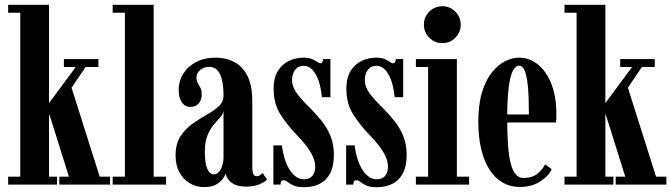

<svg xmlns="http://www.w3.org/2000/svg" viewBox="-20 -770 2800 801"><path d="M14 0V-33H64.5V-717H14V-750H184.5V-340L296 -490.5H246.5V-523.5H390.5V-490.5H337L278.5 -404L396 -33H439V0H227.5V-33H267.5L185.5 -294.5L184.5 -286V-33H218V0Z M450 0V-33H501V-717H450V-750H621V-33H672.5V0Z M831.5 10.5Q799 10.5 772 -5.2Q745 -21 728.8 -50.5Q712.5 -80 712.5 -121.5Q712.5 -170 732.8 -201.2Q753 -232.5 782.8 -253.5Q812.5 -274.5 842.2 -291.2Q872 -308 892.2 -326.2Q912.5 -344.5 912.5 -371Q912.5 -407.5 906.5 -434.5Q900.5 -461.5 887.8 -476.2Q875 -491 854 -491Q830.5 -491 815 -477.8Q799.5 -464.5 799.5 -446Q799.5 -433 805 -423.5Q810.5 -414 816 -403.8Q821.5 -393.5 821.5 -376Q821.5 -352 808.5 -338Q795.5 -324 774 -324Q752 -324 738.8 -342.8Q725.5 -361.5 725.5 -393.5Q725.5 -432.5 745 -463.2Q764.5 -494 799.2 -511.8Q834 -529.5 878.5 -529.5Q923 -529.5 957.5 -511.2Q992 -493 1012.2 -453.2Q1032.5 -413.5 1032.5 -348.5V-77.5Q1032.5 -52.5 1036.8 -43.8Q1041 -35 1050.5 -35Q1059 -35 1065.5 -39.8Q1072 -44.5 1075.5 -48L1094 -22Q1086.5 -11.5 1063.2 -1.5Q1040 8.5 1008.5 8.5Q978 8.5 959.8 0Q941.5 -8.5 932.8 -21.2Q924 -34 921.5 -46Q919.5 -38.5 910.2 -25Q901 -11.5 882.2 -0.5Q863.5 10.5 831.5 10.5ZM872 -42.5Q884.5 -42.5 893.5 -53Q902.5 -63.5 907.5 -79.8Q912.5 -96 912.5 -112.5V-307.5Q910.5 -293.5 898.5 -280.5Q886.5 -267.5 871.8 -250Q857 -232.5 845.8 -205.5Q834.5 -178.5 834.5 -136.5Q834.5 -90.5 844.5 -66.5Q854.5 -42.5 872 -42.5Z M1248.5 11Q1220.5 11 1204.8 3.8Q1189 -3.5 1180 -10.8Q1171 -18 1163 -18Q1156 -18 1153.2 -13.5Q1150.5 -9 1150.5 0H1120.5V-163.5H1156Q1159 -137 1166.5 -111.5Q1174 -86 1185.8 -66Q1197.5 -46 1213.2 -34Q1229 -22 1247.5 -22Q1264.5 -22 1274.8 -29Q1285 -36 1290 -47.8Q1295 -59.5 1295 -74.5Q1295 -95.5 1285.2 -117Q1275.5 -138.5 1258.2 -161.2Q1241 -184 1217 -208Q1176.5 -250.5 1149 -294.2Q1121.5 -338 1121.5 -400.5Q1121.5 -446 1139.5 -474.5Q1157.5 -503 1186 -516.2Q1214.5 -529.5 1245.5 -529.5Q1267.5 -529.5 1281 -523.8Q1294.5 -518 1302.8 -512Q1311 -506 1317 -506Q1322 -506 1324.5 -510Q1327 -514 1327.5 -523.5H1358.5V-364.5H1323Q1321 -387.5 1315.5 -411Q1310 -434.5 1300.5 -453.5Q1291 -472.5 1277.8 -484Q1264.5 -495.5 1247 -495.5Q1223.5 -495.5 1211 -478.2Q1198.5 -461 1198.5 -436.5Q1198.5 -407 1219 -379.8Q1239.5 -352.5 1274.5 -318.5Q1301 -292 1323.5 -263.5Q1346 -235 1359.5 -200.8Q1373 -166.5 1373 -124Q1373 -77 1357.2 -47Q1341.5 -17 1313.2 -3Q1285 11 1248.5 11Z M1552 11Q1524 11 1508.2 3.8Q1492.5 -3.5 1483.5 -10.8Q1474.5 -18 1466.5 -18Q1459.5 -18 1456.8 -13.5Q1454 -9 1454 0H1424V-163.5H1459.5Q1462.5 -137 1470 -111.5Q1477.5 -86 1489.2 -66Q1501 -46 1516.8 -34Q1532.5 -22 1551 -22Q1568 -22 1578.2 -29Q1588.5 -36 1593.5 -47.8Q1598.5 -59.5 1598.5 -74.5Q1598.5 -95.5 1588.8 -117Q1579 -138.5 1561.8 -161.2Q1544.5 -184 1520.5 -208Q1480 -250.5 1452.5 -294.2Q1425 -338 1425 -400.5Q1425 -446 1443 -474.5Q1461 -503 1489.5 -516.2Q1518 -529.5 1549 -529.5Q1571 -529.5 1584.5 -523.8Q1598 -518 1606.2 -512Q1614.5 -506 1620.5 -506Q1625.5 -506 1628 -510Q1630.5 -514 1631 -523.5H1662V-364.5H1626.5Q1624.5 -387.5 1619 -411Q1613.5 -434.5 1604 -453.5Q1594.5 -472.5 1581.2 -484Q1568 -495.5 1550.5 -495.5Q1527 -495.5 1514.5 -478.2Q1502 -461 1502 -436.5Q1502 -407 1522.5 -379.8Q1543 -352.5 1578 -318.5Q1604.5 -292 1627 -263.5Q1649.5 -235 1663 -200.8Q1676.5 -166.5 1676.5 -124Q1676.5 -77 1660.8 -47Q1645 -17 1616.8 -3Q1588.5 11 1552 11Z M1715 0V-33H1766V-490.5H1715V-523.5H1886V-33H1937V0ZM1826 -590Q1793.5 -590 1771 -612.5Q1748.5 -635 1748.5 -667.5Q1748.5 -699 1771 -721.5Q1793.5 -744 1826 -744Q1857 -744 1879.5 -721.5Q1902 -699 1902 -667.5Q1902 -635 1879.5 -612.5Q1857 -590 1826 -590Z M2148.5 10Q2109 10 2077.2 -8.2Q2045.5 -26.5 2022.5 -61.8Q1999.5 -97 1987.5 -147.8Q1975.5 -198.5 1975.5 -263.5Q1975.5 -334.5 1991 -385.2Q2006.5 -436 2032 -467.8Q2057.5 -499.5 2087.2 -514.5Q2117 -529.5 2145.5 -529.5Q2179.5 -529.5 2208 -512.5Q2236.5 -495.5 2257.2 -464.8Q2278 -434 2289.5 -392Q2301 -350 2301 -299.5Q2301 -289.5 2301 -279.5Q2301 -269.5 2300 -259H2088.5V-292.5H2186.5Q2186.5 -367 2182 -411.8Q2177.5 -456.5 2168.5 -476.2Q2159.5 -496 2145.5 -496Q2131.5 -496 2120.2 -475.8Q2109 -455.5 2102.5 -407.5Q2096 -359.5 2096 -275.5Q2096 -213.5 2099.2 -167Q2102.5 -120.5 2110.2 -89.5Q2118 -58.5 2131.2 -43Q2144.5 -27.5 2164 -27.5Q2201 -27.5 2223 -46.2Q2245 -65 2254 -84.5L2281.5 -64.5Q2270 -36.5 2234.2 -13.2Q2198.5 10 2148.5 10Z M2335 0V-33H2385.5V-717H2335V-750H2505.5V-340L2617 -490.5H2567.5V-523.5H2711.5V-490.5H2658L2599.5 -404L2717 -33H2760V0H2548.5V-33H2588.5L2506.5 -294.5L2505.5 -286V-33H2539V0Z"/></svg>

Font: Imbue 24pt
Style: Bold
Weight: 700
Designer: Tyler Finck
Foundry: Etcetera Type Company
Version: Version 1.102